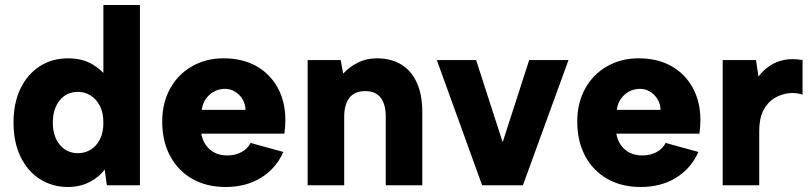

<svg xmlns="http://www.w3.org/2000/svg" viewBox="-20 -740 3244 767"><path d="M413 -423 393 -422V-720H539V0H407L398 -63Q378 -34 339 -13.5Q300 7 252 7Q189 7 139.5 -24.5Q90 -56 62 -114Q34 -172 34 -250Q34 -329 62 -386.5Q90 -444 139 -475.5Q188 -507 252 -507Q309 -507 350 -482.5Q391 -458 413 -423ZM191 -250Q191 -195 219 -161.5Q247 -128 292 -128Q319 -128 342 -142Q365 -156 379 -183Q393 -210 393 -250Q393 -290 379 -317Q365 -344 342 -358.5Q319 -373 292 -373Q246 -373 218.5 -339Q191 -305 191 -250Z M882 7Q805 7 748 -25.5Q691 -58 659.5 -117Q628 -176 628 -255Q628 -328 659 -385Q690 -442 746 -474.5Q802 -507 873 -507Q948 -507 1003 -476.5Q1058 -446 1089 -390Q1120 -334 1120 -260Q1120 -248 1119 -235Q1118 -222 1116 -206H784Q789 -179 803 -159.5Q817 -140 838.5 -129.5Q860 -119 888 -119Q919 -119 944 -132Q969 -145 981 -169L1112 -133Q1082 -66 1022 -29.5Q962 7 882 7ZM961 -301Q960 -326 948 -345Q936 -364 917 -375Q898 -386 875 -385Q852 -384 833.5 -373.5Q815 -363 802 -344.5Q789 -326 786 -301Z M1209 -500H1341L1351 -446Q1376 -473 1410 -490Q1444 -507 1484 -507Q1543 -507 1583.5 -482Q1624 -457 1645.5 -409Q1667 -361 1667 -292V0H1521V-274Q1521 -324 1500.5 -350Q1480 -376 1439 -376Q1397 -376 1376 -349.5Q1355 -323 1355 -273V0H1209Z M1882 -500 1988 -172 2094 -500H2251L2069 0H1906L1725 -500Z M2540 7Q2463 7 2406 -25.5Q2349 -58 2317.5 -117Q2286 -176 2286 -255Q2286 -328 2317 -385Q2348 -442 2404 -474.5Q2460 -507 2531 -507Q2606 -507 2661 -476.5Q2716 -446 2747 -390Q2778 -334 2778 -260Q2778 -248 2777 -235Q2776 -222 2774 -206H2442Q2447 -179 2461 -159.5Q2475 -140 2496.5 -129.5Q2518 -119 2546 -119Q2577 -119 2602 -132Q2627 -145 2639 -169L2770 -133Q2740 -66 2680 -29.5Q2620 7 2540 7ZM2619 -301Q2618 -326 2606 -345Q2594 -364 2575 -375Q2556 -386 2533 -385Q2510 -384 2491.5 -373.5Q2473 -363 2460 -344.5Q2447 -326 2444 -301Z M2867 -500H3000L3010 -434Q3029 -460 3055.5 -477.5Q3082 -495 3114.5 -501Q3147 -507 3186 -500V-362Q3160 -371 3130 -367.5Q3100 -364 3073 -347.5Q3046 -331 3029.5 -299Q3013 -267 3013 -218V0H2867Z"/></svg>

Font: Albert Sans ExtraBold
Style: Regular
Weight: 800
Designer: Andreas Rasmussen
Foundry: a.Foundry
Version: Version 1.025